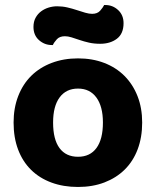

<svg xmlns="http://www.w3.org/2000/svg" viewBox="-20 -728 620 763"><path d="M545 -241Q545 -182 527 -134.5Q509 -87 475.5 -54Q442 -21 395 -3Q348 15 290 15Q232 15 184.5 -2.5Q137 -20 103.5 -53Q70 -86 52 -133.5Q34 -181 34 -241Q34 -299 52.5 -346.5Q71 -394 104.5 -427Q138 -460 185.5 -478Q233 -496 290 -496Q347 -496 394 -478Q441 -460 474.5 -426.5Q508 -393 526.5 -346Q545 -299 545 -241ZM290 -376Q243 -376 217 -341Q191 -306 191 -241Q191 -174 216.5 -139.5Q242 -105 290 -105Q338 -105 363.5 -140Q389 -175 389 -241Q389 -305 363 -340.5Q337 -376 290 -376ZM207 -703Q228 -703 247.5 -698.5Q267 -694 285 -688Q303 -682 318.5 -677.5Q334 -673 346 -673Q367 -673 378 -685.5Q389 -698 394 -708H399Q428 -708 449.5 -688Q471 -668 471 -636Q471 -594 444.5 -574Q418 -554 378 -554Q354 -554 334 -558.5Q314 -563 296.5 -569Q279 -575 264.5 -579.5Q250 -584 238 -584Q217 -584 206 -572Q195 -560 190 -549H186Q157 -549 135 -568.5Q113 -588 113 -621Q113 -642 121.5 -657.5Q130 -673 143.5 -683Q157 -693 173.5 -698Q190 -703 207 -703Z"/></svg>

Font: Baloo 2
Style: Bold
Weight: 700
Designer: Sarang Kulkarni and Ek Type
Foundry: Ek Type
Version: Version 1.640;hotconv 1.0.111;makeotfexe 2.5.65597; ttfautoh